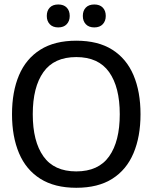

<svg xmlns="http://www.w3.org/2000/svg" viewBox="-20 -848 698 879"><path d="M329.2 11.7Q230 11.7 164.6 -29.6Q99.2 -70.8 67.1 -146.7Q35 -222.5 35 -325Q35 -428.3 67.1 -503.8Q99.2 -579.2 164.6 -620.4Q230 -661.7 329.2 -661.7Q429.2 -661.7 494.2 -620.4Q559.2 -579.2 591.2 -503.8Q623.3 -428.3 623.3 -325Q623.3 -222.5 591.2 -146.7Q559.2 -70.8 494.2 -29.6Q429.2 11.7 329.2 11.7ZM329.2 -63.3Q430.8 -63.3 479.6 -132.1Q528.3 -200.8 528.3 -325Q528.3 -449.2 479.6 -517.9Q430.8 -586.7 329.2 -586.7Q227.5 -586.7 178.8 -517.9Q130 -449.2 130 -325Q130 -200.8 178.8 -132.1Q227.5 -63.3 329.2 -63.3ZM246.7 -722.5Q221.7 -722.5 207.9 -737.1Q194.2 -751.7 194.2 -775Q194.2 -799.2 207.9 -813.3Q221.7 -827.5 246.7 -827.5Q271.7 -827.5 285.4 -813.3Q299.2 -799.2 299.2 -775Q299.2 -751.7 285.4 -737.1Q271.7 -722.5 246.7 -722.5ZM411.7 -722.5Q386.7 -722.5 372.9 -737.1Q359.2 -751.7 359.2 -775Q359.2 -799.2 372.9 -813.3Q386.7 -827.5 411.7 -827.5Q436.7 -827.5 450.4 -813.3Q464.2 -799.2 464.2 -775Q464.2 -751.7 450.4 -737.1Q436.7 -722.5 411.7 -722.5Z"/></svg>

Font: Familjen Grotesk GF
Style: Regular
Weight: 400
Designer: Anders Wikstroem, Jonas Baeckman, Matilda Gysing, Kristian Moeller
Foundry: Familjen STHLM AB
Version: Version 2.000; Beta; Release 4; Build 6